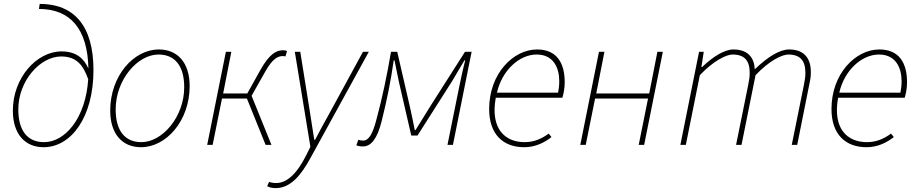

<svg xmlns="http://www.w3.org/2000/svg" viewBox="-20 -744 4714 986"><path d="M74 -182C74 -329 186 -454 294 -454C372 -454 407 -411 433 -337C420 -138 315 -14 206 -14C122 -14 74 -72 74 -182ZM204 12C344 12 460 -140 460 -384C460 -612 360 -724 184 -724L180 -698C340 -698 430 -597 434 -392C412 -442 373 -480 296 -480C168 -480 46 -344 46 -176C46 -56 108 12 204 12Z M704 12C834 12 954 -124 954 -302C954 -422 892 -490 796 -490C666 -490 546 -354 546 -176C546 -56 608 12 704 12ZM706 -14C622 -14 574 -72 574 -182C574 -334 686 -464 794 -464C878 -464 926 -406 926 -296C926 -144 814 -14 706 -14Z M1044 0H1072L1120 -238H1248L1344 0H1374L1272 -252L1342 -376C1380 -444 1408 -456 1432 -456C1437 -456 1440 -456 1446 -454L1454 -482C1450 -484 1442 -486 1434 -486C1400 -486 1364 -468 1318 -386L1250 -264H1126L1168 -478H1140Z M1396 222C1472 222 1526 156 1574 68L1874 -478H1844L1674 -166C1648 -120 1622 -72 1598 -26H1594C1586 -70 1580 -120 1572 -166L1522 -478H1494L1574 10L1552 54C1509 140 1458 196 1398 196C1384 196 1372 194 1362 190L1352 212C1366 220 1382 222 1396 222Z M1844 8C1886 8 1917 -31 1940 -122C1968 -235 1986 -323 2002 -434H2006C2014 -395 2020 -363 2028 -326L2092 -48H2124L2301 -326C2322 -362 2342 -396 2365 -434H2369C2356 -384 2344 -326 2337 -292L2278 0H2306L2402 -478H2368L2192 -202C2167 -162 2140 -118 2114 -76H2110C2102 -117 2093 -160 2084 -200L2020 -478H1988C1968 -360 1944 -244 1912 -126C1893 -55 1874 -22 1844 -22C1836 -22 1826 -24 1820 -26L1810 2C1818 6 1830 8 1844 8Z M2672 12C2730 12 2776 -12 2812 -40L2798 -58C2762 -32 2724 -14 2674 -14C2574 -14 2497 -82 2526 -242H2868C2874 -262 2880 -290 2880 -322C2880 -420 2840 -490 2738 -490C2616 -490 2492 -366 2492 -184C2492 -56 2562 12 2672 12ZM2532 -268C2558 -382 2646 -464 2736 -464C2822 -464 2852 -396 2852 -328C2852 -306 2850 -288 2846 -268Z M2960 0H2988L3036 -238H3308L3260 0H3288L3384 -478H3356L3314 -264H3042L3084 -478H3056Z M3474 0H3502L3574 -358C3644 -432 3710 -464 3742 -464C3804 -464 3830 -432 3830 -370C3830 -350 3828 -336 3822 -306L3760 0H3788L3860 -358C3930 -432 3996 -464 4028 -464C4090 -464 4116 -432 4116 -370C4116 -350 4114 -336 4108 -306L4046 0H4074L4136 -310C4142 -338 4144 -350 4144 -374C4144 -442 4112 -490 4032 -490C3986 -490 3924 -454 3856 -388C3854 -442 3826 -490 3746 -490C3700 -490 3640 -452 3586 -400H3582L3594 -478H3570Z M4430 12C4488 12 4534 -12 4570 -40L4556 -58C4520 -32 4482 -14 4432 -14C4332 -14 4255 -82 4284 -242H4626C4632 -262 4638 -290 4638 -322C4638 -420 4598 -490 4496 -490C4374 -490 4250 -366 4250 -184C4250 -56 4320 12 4430 12ZM4290 -268C4316 -382 4404 -464 4494 -464C4580 -464 4610 -396 4610 -328C4610 -306 4608 -288 4604 -268Z"/></svg>

Font: Source Sans Pro ExtraLight
Style: Italic
Weight: 200
Italic angle: -11°
Designer: Paul D. Hunt
Foundry: Adobe Systems Incorporated
Version: Version 3.006;hotconv 1.0.111;makeotfexe 2.5.65597